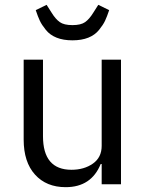

<svg xmlns="http://www.w3.org/2000/svg" viewBox="-20 -763 606 795"><path d="M128 -721 173 -743 194 -710Q210 -684 227.5 -671.5Q245 -659 280 -659Q315 -659 332.5 -671.5Q350 -684 366 -710L387 -743L432 -721Q423 -694 415 -677Q407 -660 390 -639Q373 -618 345.5 -607Q318 -596 280 -596Q242 -596 214.5 -607Q187 -618 170 -639Q153 -660 145 -677Q137 -694 128 -721ZM252 12Q172 12 125 -40Q78 -92 78 -185V-516H158V-199Q158 -60 276 -60Q328 -60 364.5 -85.5Q401 -111 401 -159V-516H481V0H401V-84H397Q358 12 252 12Z"/></svg>

Font: Anuphan
Style: Regular
Weight: 400
Designer: Mike Abbink, Paul van der Laan, Pieter van Rosmalen, Mint Tantisuwanna
Foundry: Bold Monday; Cadson Demak
Version: Version 3.002;hotconv 1.0.109;makeotfexe 2.5.65596